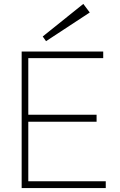

<svg xmlns="http://www.w3.org/2000/svg" viewBox="-20 -964 615 984"><path d="M91 0V-700H509V-666H125V-376H475V-340H125V-35H522V0ZM216 -753 199 -777 407 -944 440 -900Z"/></svg>

Font: Zen Kaku Gothic New Light
Style: Regular
Weight: 300
Designer: Yoshimichi Ohira
Foundry: Positype
Version: Version 1.002